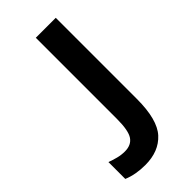

<svg xmlns="http://www.w3.org/2000/svg" viewBox="-230 -767 830 830"><g transform="rotate(-45 185.0 -352.0)"><path d="M125 10Q66 10 21 -9V-112Q40 -105 61 -99.5Q82 -94 104 -94Q143 -94 161 -120.5Q179 -147 179 -218V-714H301V-218Q301 -92 254.5 -41Q208 10 125 10Z"/></g></svg>

Font: Avrile Sans Condensed SemiBold
Style: Regular
Weight: 600
Width: 3
Designer: Monotype Design Team
Foundry: Monotype Imaging Inc.
Version: Version 2.001;September 10, 2019;FontCreator 11.5.0.2425 64-